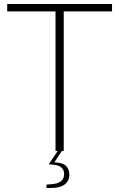

<svg xmlns="http://www.w3.org/2000/svg" viewBox="-20 -753 595 958"><path d="M289 0 251 57Q291 58 308.5 74Q326 90 326 119Q326 150 302.5 167.5Q279 185 236 185H212V168L237 166Q268 164 284 151.5Q300 139 300 115Q300 93 283.5 80.5Q267 68 223 67L268 0H257V-696H16V-733H539V-696H298V0Z"/></svg>

Font: Exo ExtraLight
Style: Regular
Weight: 275
Designer: Natanael Gama
Foundry: Natanael Gama
Version: Version 1.500; ttfautohint (v1.6)